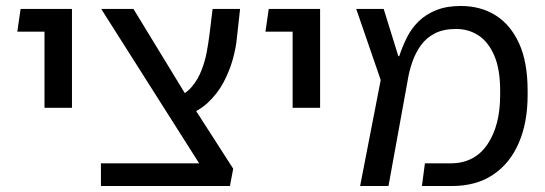

<svg xmlns="http://www.w3.org/2000/svg" viewBox="-20 -623 1826 643"><path d="M129 -262V-593H221V-262ZM38 -517 49 -593H181V-517Z M692 -5 319 -593H427L610 -293L761 -58ZM318 0V-76H729L761 -58L750 0ZM597 -234 570 -297Q602 -308 622.5 -332.5Q643 -357 655 -388Q667 -419 672.5 -449.5Q678 -480 681 -503L692 -593H784L773 -493Q770 -462 759.5 -424Q749 -386 729 -348Q709 -310 676.5 -279.5Q644 -249 597 -234Z M960 -262V-593H1052V-262ZM869 -517 880 -593H1012V-517Z M1186 0 1255 -355 1173 -593H1265L1314 -435H1317Q1328 -468 1343 -498Q1358 -528 1382 -551.5Q1406 -575 1441 -589Q1476 -603 1523 -603Q1590 -603 1640 -571.5Q1690 -540 1718.5 -477.5Q1747 -415 1747 -319V-305Q1747 -213 1717.5 -144.5Q1688 -76 1631.5 -38Q1575 0 1493 0H1393L1403 -76H1489Q1569 -76 1612 -139Q1655 -202 1655 -305V-319Q1655 -391 1635.5 -436.5Q1616 -482 1583 -504Q1550 -526 1507 -526Q1465 -526 1436 -511Q1407 -496 1389 -470.5Q1371 -445 1360.5 -414.5Q1350 -384 1345 -352L1281 0Z"/></svg>

Font: Noto Sans Hebrew Thin
Style: Regular
Weight: 400
Version: Version 3.001